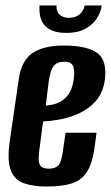

<svg xmlns="http://www.w3.org/2000/svg" viewBox="-20 -668 404 700"><path d="M150 12Q99 12 65.5 -0.5Q32 -13 19 -48Q6 -83 15 -150L48 -377Q58 -449 100 -475.5Q142 -502 210 -502Q300 -502 336.5 -473.5Q373 -445 361 -369Q353 -325 327 -297Q301 -269 265.5 -253.5Q230 -238 195.5 -232Q161 -226 137 -225L123 -118Q118 -82 125 -67.5Q132 -53 158 -53Q182 -53 193 -65.5Q204 -78 209 -115L219 -184H332L325 -132Q317 -73 297.5 -42Q278 -11 242.5 0.5Q207 12 150 12ZM147 -283Q158 -284 173 -287Q188 -290 203 -299Q218 -308 230 -324.5Q242 -341 247 -369Q253 -398 248.5 -420.5Q244 -443 215 -443Q189 -443 176 -428Q163 -413 157 -366ZM222 -548Q187 -548 166 -558.5Q145 -569 136 -584.5Q127 -600 125 -617Q123 -634 124 -648H186Q185 -625 198 -614Q211 -603 231 -603Q252 -603 267.5 -613.5Q283 -624 289 -648H351Q347 -622 332 -599.5Q317 -577 290 -562.5Q263 -548 222 -548Z"/></svg>

Font: Alumni Sans
Style: Bold Italic
Weight: 700
Italic angle: -8°
Designer: Robert E. Leuschke
Foundry: Robert E. Leuschke
Version: Version 1.016